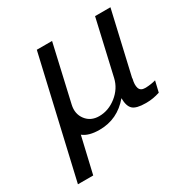

<svg xmlns="http://www.w3.org/2000/svg" viewBox="-159 -640 955 978"><g transform="rotate(-30 318.5 -151.0)"><path d="M533.2 -130.9 534.2 -129.9Q525.4 -96.2 532.2 -75.7Q539.1 -55.2 565.9 -55.2H571.8Q603.5 -56.6 628.9 -64L613.8 0Q573.2 13.2 536.1 13.2H529.8Q475.6 13.2 455.3 -5.4Q435.1 -23.9 435.1 -70.8Q364.7 13.2 258.8 13.2Q195.3 13.2 163.1 -13.2L113.8 198.2H23.9L185.1 -500H274.9L199.2 -168.9Q188 -119.6 215.3 -83.7Q242.7 -47.9 292 -47.9Q347.2 -47.9 394.3 -85.4Q441.4 -123 454.1 -178.2L527.8 -500H618.2Z"/></g></svg>

Font: Perun
Style: Italic
Weight: 400
Italic angle: -12°
Foundry: Stefan Peev, Context Ltd
Version: Version 001.000